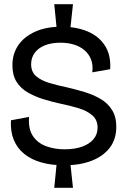

<svg xmlns="http://www.w3.org/2000/svg" viewBox="-20 -787 598 913"><path d="M250 -646 238 -767H327L314 -646ZM238 106 250 -15H314L327 106ZM285 -1Q225 -1 177 -14.5Q129 -28 95.5 -55Q62 -82 45.5 -122Q29 -162 32 -215L118 -231Q114 -173 137 -139.5Q160 -106 200 -91.5Q240 -77 287 -77Q335 -77 370 -89.5Q405 -102 424.5 -125Q444 -148 444 -180Q444 -217 419 -238.5Q394 -260 355 -272Q316 -284 272 -293Q230 -302 189 -314.5Q148 -327 113.5 -346.5Q79 -366 59 -397.5Q39 -429 39 -477Q39 -531 67 -572Q95 -613 147.5 -636.5Q200 -660 272 -660Q343 -660 396.5 -637.5Q450 -615 479 -570Q508 -525 504 -458L419 -443Q423 -478 413 -504Q403 -530 382 -548Q361 -566 331.5 -575Q302 -584 267 -584Q225 -584 193.5 -571.5Q162 -559 145 -535.5Q128 -512 128 -482Q128 -445 152 -424.5Q176 -404 214.5 -392.5Q253 -381 297 -372Q340 -362 381.5 -349.5Q423 -337 457.5 -317Q492 -297 512.5 -264.5Q533 -232 533 -184Q533 -125 502 -84.5Q471 -44 415.5 -22.5Q360 -1 285 -1Z"/></svg>

Font: Bricolage Grotesque 96pt ExtraBold 96pt
Style: Regular
Weight: 400
Version: Version 1.001;gftools[0.9.33.dev8+g029e19f]